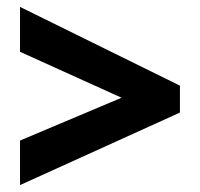

<svg xmlns="http://www.w3.org/2000/svg" viewBox="-20 -639 579 556"><path d="M38 -232V-103L501 -313V-391L38 -619V-489L332 -356Z"/></svg>

Font: Noto Sans Sinhala UI SemiCondensed ExtraBold
Style: Regular
Weight: 800
Width: 4
Designer: Jelle Bosma - Monotype Design Team
Foundry: Monotype Imaging Inc.
Version: Version 2.006